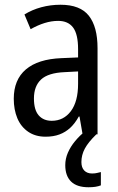

<svg xmlns="http://www.w3.org/2000/svg" viewBox="-20 -566 499 809"><path d="M235 -546Q318 -546 354.5 -499.5Q391 -453 391 -363V0H328L315 -75H312Q296 -46 276 -27.5Q256 -9 230.5 0.5Q205 10 172 10Q129 10 98.5 -11Q68 -32 53 -68Q38 -104 38 -150Q38 -230 89 -273.5Q140 -317 239 -321L309 -324V-359Q309 -422 288 -450Q267 -478 225 -478Q197 -478 168 -469Q139 -460 109 -443L83 -505Q115 -525 154 -535.5Q193 -546 235 -546ZM252 -262Q183 -259 153 -231Q123 -203 123 -151Q123 -103 143 -80Q163 -57 198 -57Q248 -57 278.5 -97.5Q309 -138 309 -213V-265ZM323 117Q323 140 335 152.5Q347 165 368 165Q381 165 390 162.5Q399 160 405 159V215Q395 219 382.5 221Q370 223 353 223Q304 223 279.5 199Q255 175 255 130Q255 103 266 77.5Q277 52 296.5 28.5Q316 5 339 -13L386 0Q352 33 337.5 60Q323 87 323 117Z"/></svg>

Font: Noto Sans Arabic Condensed
Style: Regular
Weight: 400
Width: 3
Designer: Monotype Design Team, Nadine Chahine, Nizar Qandah and Khaled Hosny
Foundry: Monotype Imaging Inc.
Version: Version 2.012